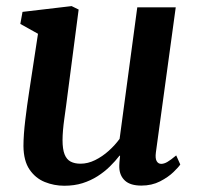

<svg xmlns="http://www.w3.org/2000/svg" viewBox="-20 -584 636 614"><path d="M185.5 10Q153 10 123.2 -2Q93.5 -14 74.5 -41.8Q55.5 -69.5 55 -117Q55 -134.5 56.5 -155.5Q58 -176.5 60.8 -199.8Q63.5 -223 66.8 -246.8Q70 -270.5 73.5 -292.5L101.5 -476L45 -507.5L52 -546L209 -564.5L231.5 -553.5L197 -289Q194.5 -268 191.5 -246.5Q188.5 -225 185.8 -205.2Q183 -185.5 181.5 -167.8Q180 -150 180 -136Q180 -107 186.5 -90.5Q193 -74 206 -67.2Q219 -60.5 237.5 -60.5Q261 -60.5 284.2 -72Q307.5 -83.5 327.8 -101.8Q348 -120 362.5 -140L419 -560.5H542L478.5 -96.5Q476 -77.5 481 -68.8Q486 -60 495.5 -60Q504.5 -60 515 -66Q525.5 -72 543.5 -87L556.5 -58Q551.5 -50 534.8 -33.8Q518 -17.5 491.8 -4Q465.5 9.5 432 9.5Q397 9.5 379.8 -6.2Q362.5 -22 361.5 -48.5Q361.5 -51 361.5 -55.2Q361.5 -59.5 362 -64.8Q362.5 -70 363 -75.5Q363.5 -81 364 -85.5L362.5 -86.5Q349 -69 331.5 -51.8Q314 -34.5 292 -20.5Q270 -6.5 243.8 1.8Q217.5 10 185.5 10Z"/></svg>

Font: Merriweather 24pt SemiBold
Style: Italic
Weight: 600
Italic angle: -7.8°
Version: Version 2.101